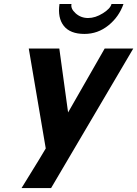

<svg xmlns="http://www.w3.org/2000/svg" viewBox="-20 -743 687 961"><path d="M538.1 -723.1H598.1Q575.7 -658.7 522.7 -616Q469.7 -573.2 402.8 -573.2Q331.1 -573.2 299.3 -613.5Q267.6 -653.8 277.8 -723.1H337.9Q332.5 -699.7 358.6 -676.3Q384.8 -652.8 420.9 -652.8Q457 -652.8 494.9 -676.5Q532.7 -700.2 538.1 -723.1ZM174.8 57.1 209 0 124 -500H276.9L320.8 -180.2L503.9 -500H647Q253.4 168 235.8 198.2H87.9Q142.1 111.3 174.8 57.1Z"/></svg>

Font: Perun
Style: Bold Italic
Weight: 700
Italic angle: -12°
Foundry: Copyright (c) Stefan Peev, Context Ltd, 2016
Version: Version 001.000